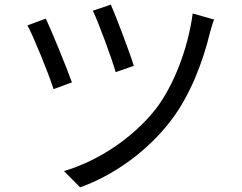

<svg xmlns="http://www.w3.org/2000/svg" viewBox="-20 -772 1040 825"><path d="M456 -752 379 -726C404 -674 461 -519 477 -462L555 -489C538 -545 478 -704 456 -752ZM900 -688 808 -714C788 -564 727 -404 648 -302C547 -175 398 -79 255 -37L324 33C465 -17 613 -120 716 -256C798 -364 852 -507 882 -631C886 -647 893 -671 900 -688ZM177 -692 98 -663C122 -620 191 -451 210 -389L289 -418C266 -483 203 -636 177 -692Z"/></svg>

Font: Source Han Sans KR
Style: Regular
Weight: 400
Designer: Ryoko NISHIZUKA 西塚涼子 (kana, bopomofo & ideographs); Paul D. Hunt (Latin, Greek & Cyrillic); Sandoll Communications 산돌커뮤니
Foundry: Adobe
Version: Version 2.004;hotconv 1.0.118;makeotfexe 2.5.65603